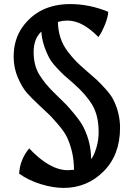

<svg xmlns="http://www.w3.org/2000/svg" viewBox="-20 -737 662 942"><path d="M313 98Q323 98 343 96Q343 11 309 -63Q297 -89 267.5 -123.5Q238 -158 225.5 -170.5Q213 -183 173.5 -219.5Q134 -256 111 -282.5Q88 -309 67.5 -356.5Q47 -404 47 -459Q47 -543 90 -604Q171 -717 325 -717Q419 -717 511 -679Q510 -654 495.5 -617.5Q481 -581 463 -555Q384 -636 312 -636Q286 -636 264 -629Q266 -546 311 -486Q334 -456 353 -436.5Q372 -417 406.5 -387.5Q441 -358 455 -345Q469 -332 496.5 -302Q524 -272 536 -248Q569 -182 569 -110Q569 23 488 104Q407 185 292 185Q241 185 180.5 166.5Q120 148 74 115Q77 48 123 -9Q224 98 313 98ZM183 -582Q145 -547 145 -481.5Q145 -416 173 -370.5Q201 -325 246.5 -281Q292 -237 306 -222.5Q320 -208 349 -172.5Q378 -137 391 -110Q427 -37 427 44Q442 25 453 -12.5Q464 -50 464 -89Q464 -170 432.5 -222.5Q401 -275 340 -328Q306 -358 295 -367.5Q284 -377 257 -406Q230 -435 220 -456Q186 -523 183 -582Z"/></svg>

Font: Asul
Style: Bold
Weight: 700
Designer: Mariela Monsalve
Foundry: Mariela Monsalve
Version: Version 1.002